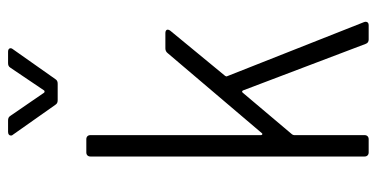

<svg xmlns="http://www.w3.org/2000/svg" viewBox="-249 -685 934 476"><g transform="rotate(-90 218.0 -447.0)"><path d="M122 -882 196 -777C199 -772 203 -771 208 -771H248C253 -771 257 -772 260 -777L334 -882C339 -888 336 -894 328 -894H300C295 -894 291 -893 288 -888L232 -805C231 -803 227 -803 226 -805L169 -888C166 -893 162 -894 157 -894H129C123 -894 120 -891 120 -887C120 -886 120 -884 122 -882ZM78 0H111C117 0 121 -4 121 -10V-185C121 -187 122 -188 123 -190L226 -312C228 -315 231 -314 232 -311L347 -8C349 -2 353 0 358 0H394C399 0 402 -3 402 -7C402 -8 402 -10 401 -12L267 -351C266 -353 267 -354 268 -356L380 -492C385 -499 382 -504 374 -504H336C331 -504 327 -502 324 -498L126 -265C124 -262 121 -264 121 -267V-690C121 -696 117 -700 111 -700H78C72 -700 68 -696 68 -690V-10C68 -4 72 0 78 0Z"/></g></svg>

Font: Barlow Semi Condensed Light
Style: Regular
Weight: 300
Width: 4
Designer: Jeremy Tribby
Foundry: Tribby Type
Version: Version 1.422;hotconv 1.0.109;makeotfexe 2.5.65596